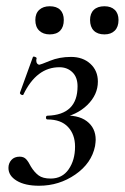

<svg xmlns="http://www.w3.org/2000/svg" viewBox="-20 -583 399 614"><path d="M207 -401Q245 -401 269 -379Q293 -357 293 -322Q293 -280 259 -247Q225 -214 171 -205L175 -213Q229 -217 257.5 -195.5Q286 -174 286 -136Q286 -130 284 -116Q273 -61 221 -25Q169 11 105 11Q60 11 33.5 -5Q7 -21 7 -46Q7 -61 16.5 -71.5Q26 -82 43 -82Q56 -82 63.5 -74Q71 -66 79 -50Q90 -32 103.5 -22Q117 -12 142 -12Q179 -12 199.5 -41.5Q220 -71 220 -114Q220 -153 197.5 -177Q175 -201 132 -201Q127 -201 127 -207Q127 -213 132 -213Q228 -216 228 -307Q228 -336 211.5 -352Q195 -368 170 -368Q97 -368 55 -281Q55 -279 52 -279Q49 -279 46 -281.5Q43 -284 44 -287L85 -400Q85 -402 88 -402Q91 -402 94.5 -400Q98 -398 97 -396Q96 -393 96 -389Q96 -383 99 -379.5Q102 -376 106 -376Q109 -376 139.5 -388.5Q170 -401 207 -401ZM93 -519Q93 -540 105.5 -551.5Q118 -563 139 -563Q161 -563 172.5 -551.5Q184 -540 184 -519Q184 -497 172.5 -485Q161 -473 139 -473Q118 -473 105.5 -485Q93 -497 93 -519ZM268 -519Q268 -540 280 -551.5Q292 -563 314 -563Q335 -563 347 -551.5Q359 -540 359 -519Q359 -497 347 -485Q335 -473 314 -473Q292 -473 280 -485Q268 -497 268 -519Z"/></svg>

Font: Cormorant Infant Medium
Style: Italic
Weight: 500
Italic angle: -10°
Designer: Christian Thalmann (Catharsis Fonts)
Foundry: Catharsis Fonts
Version: Version 4.000